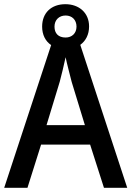

<svg xmlns="http://www.w3.org/2000/svg" viewBox="-20 -896 628 916"><path d="M476 0H587L363 -682C389 -701 405 -731 405 -770C405 -835 357 -876 292 -876C225 -876 181 -835 181 -769C181 -730 197 -699 224 -681L0 0H111L176 -206H410ZM293 -717C258 -717 240 -737 240 -769C240 -801 262 -822 293 -822C324 -822 345 -801 345 -769C345 -737 323 -717 293 -717ZM322 -505 385 -299H202L265 -506C273 -537 285 -584 293 -623C299 -593 315 -533 322 -505Z"/></svg>

Font: Noto Sans Lao Looped SemiCondensed Medium
Style: Regular
Weight: 500
Width: 4
Designer: Mark Frömberg, Ben Mitchell
Foundry: The Fontpad Ltd
Version: Version 1.002